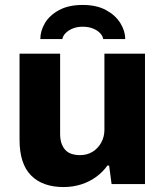

<svg xmlns="http://www.w3.org/2000/svg" viewBox="-20 -744 669 776"><path d="M237 12Q152 12 105.5 -35Q59 -82 59 -179V-527H223V-202Q223 -181 228.5 -165Q234 -149 244 -138Q254 -127 269.5 -122Q285 -117 303 -117Q332 -117 354 -130.5Q376 -144 389 -167.5Q402 -191 402 -219V-527H566V0H431L421 -75H414Q396 -49 368.5 -29Q341 -9 307.5 1.5Q274 12 237 12ZM314 -724Q371 -724 409 -703Q447 -682 466.5 -650.5Q486 -619 486 -586H397Q396 -597 386 -608.5Q376 -620 357.5 -628Q339 -636 314 -636Q292 -636 274.5 -629Q257 -622 245.5 -610.5Q234 -599 232 -586H143Q143 -619 161.5 -650.5Q180 -682 218.5 -703Q257 -724 314 -724Z"/></svg>

Font: Archivo SemiBold ExtraBold
Style: Regular
Weight: 800
Version: Version 2.001